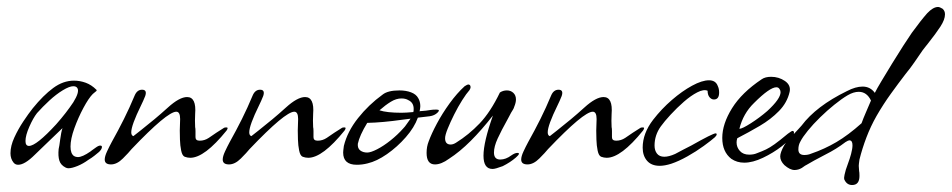

<svg xmlns="http://www.w3.org/2000/svg" viewBox="-20 -455 2727 550"><path d="M176 27Q174 27 172 26.5Q170 26 168 25Q154 18 150 5Q146 -8 148 -28Q150 -36 152.5 -56Q155 -76 159 -88L108 -39L80 -12Q51 17 32 17Q24 17 19 11Q10 0 10 -16Q10 -37 21 -61Q32 -85 47 -107.5Q62 -130 74 -145Q104 -182 132.5 -203Q161 -224 192 -224Q209 -224 225.5 -218Q242 -212 256 -198L257 -197Q257 -194 252 -191Q250 -189 248.5 -188Q247 -187 246 -186Q234 -174 219 -146Q204 -118 193 -87.5Q182 -57 182 -35Q182 -15 192 -8Q197 -5 203 -5Q216 -5 239 -21Q240 -22 243.5 -24.5Q247 -27 254 -32Q262 -38 267 -38Q272 -38 272 -34Q272 -28 264 -20Q258 -15 250.5 -9Q243 -3 233 3Q218 14 202 20.5Q186 27 176 27ZM63 -37Q84 -37 141 -99Q156 -116 168 -131.5Q180 -147 190 -162Q208 -191 202 -202Q199 -208 190 -208Q179 -208 160 -196.5Q141 -185 121.5 -167Q102 -149 86 -131Q75 -117 64 -92Q53 -67 53 -51Q53 -37 63 -37Z M298 16Q280 16 280 2Q280 -7 286.5 -21Q293 -35 300 -48Q319 -82 335 -114Q351 -146 366 -182Q373 -198 387 -198Q402 -198 396 -180Q390 -165 384 -153Q356 -96 356 -76Q356 -67 362 -65Q376 -76 383 -81.5Q390 -87 391 -88Q405 -99 422.5 -113.5Q440 -128 461 -147Q494 -177 516 -177Q543 -177 539 -128Q538 -109 539 -91Q540 -87 540 -79.5Q540 -72 540 -62Q540 -52 552 -52Q566 -52 578 -60L600 -75L622 -89Q624 -90 629 -90Q635 -90 629 -81Q566 -3 525 -3Q517 -3 509 -6Q502 -9 499 -23.5Q496 -38 495.5 -55Q495 -72 495 -81L496 -114Q496 -135 485 -135Q459 -135 357 -28Q349 -18 332 -1Q315 16 298 16Z M636 16Q618 16 618 2Q618 -7 624.5 -21Q631 -35 638 -48Q657 -82 673 -114Q689 -146 704 -182Q711 -198 725 -198Q740 -198 734 -180Q728 -165 722 -153Q694 -96 694 -76Q694 -67 700 -65Q714 -76 721 -81.5Q728 -87 729 -88Q743 -99 760.5 -113.5Q778 -128 799 -147Q832 -177 854 -177Q881 -177 877 -128Q876 -109 877 -91Q878 -87 878 -79.5Q878 -72 878 -62Q878 -52 890 -52Q904 -52 916 -60L938 -75L960 -89Q962 -90 967 -90Q973 -90 967 -81Q904 -3 863 -3Q855 -3 847 -6Q840 -9 837 -23.5Q834 -38 833.5 -55Q833 -72 833 -81L834 -114Q834 -135 823 -135Q797 -135 695 -28Q687 -18 670 -1Q653 16 636 16Z M1002 17Q963 17 963 -18Q963 -20 963.5 -25Q964 -30 965 -37Q975 -78 1005.5 -116.5Q1036 -155 1076 -184Q1091 -196 1124 -196Q1143 -196 1157.5 -190.5Q1172 -185 1178 -174Q1184 -164 1184 -151Q1184 -149 1183.5 -145Q1183 -141 1182 -136Q1184 -137 1188.5 -137Q1193 -137 1200 -138Q1207 -139 1213.5 -140Q1220 -141 1227 -141H1231Q1242 -141 1233.5 -132.5Q1225 -124 1211 -122L1177 -118Q1167 -90 1142.5 -62Q1118 -34 1088.5 -13.5Q1059 7 1033 13Q1018 17 1002 17ZM1130 -132Q1136 -132 1144.5 -132.5Q1153 -133 1164 -134Q1165 -136 1165 -143Q1165 -161 1150 -168Q1142 -173 1130 -173Q1115 -173 1099.5 -163.5Q1084 -154 1067 -139Q1088 -132 1130 -132ZM1032 -18Q1042 -18 1060.5 -27.5Q1079 -37 1099 -53Q1119 -69 1135 -87Q1140 -92 1145 -99.5Q1150 -107 1156 -115L1132 -112Q1076 -104 1032 -103Q1010 -67 1005 -43Q1004 -30 1012 -24Q1020 -18 1032 -18Z M1391 29Q1365 29 1365 -9Q1365 -48 1392 -124Q1360 -83 1328.5 -51.5Q1297 -20 1266 0Q1244 16 1226 16Q1202 16 1202 -17Q1202 -35 1208 -50Q1216 -72 1231.5 -101Q1247 -130 1268 -159Q1289 -188 1311 -208Q1319 -213 1321 -213Q1328 -213 1328 -205Q1328 -202 1325 -197Q1316 -187 1304 -168Q1292 -149 1281 -127Q1270 -105 1262.5 -86.5Q1255 -68 1255 -59Q1255 -41 1271 -41Q1278 -41 1286 -46Q1323 -69 1354 -101.5Q1385 -134 1412 -190Q1421 -196 1432 -196Q1443 -196 1450.5 -189Q1458 -182 1458 -170Q1458 -161 1453 -149Q1452 -145 1449.5 -141Q1447 -137 1444 -132Q1441 -127 1439 -122.5Q1437 -118 1435 -115Q1416 -81 1405.5 -58Q1395 -35 1395 -18Q1395 2 1413 2Q1429 2 1445 -10Q1455 -17 1462 -17Q1473 -17 1457.5 -3.5Q1442 10 1420 21Q1399 29 1391 29Z M1491 16Q1473 16 1473 2Q1473 -7 1479.5 -21Q1486 -35 1493 -48Q1512 -82 1528 -114Q1544 -146 1559 -182Q1566 -198 1580 -198Q1595 -198 1589 -180Q1583 -165 1577 -153Q1549 -96 1549 -76Q1549 -67 1555 -65Q1569 -76 1576 -81.5Q1583 -87 1584 -88Q1598 -99 1615.5 -113.5Q1633 -128 1654 -147Q1687 -177 1709 -177Q1736 -177 1732 -128Q1731 -109 1732 -91Q1733 -87 1733 -79.5Q1733 -72 1733 -62Q1733 -52 1745 -52Q1759 -52 1771 -60L1793 -75L1815 -89Q1817 -90 1822 -90Q1828 -90 1822 -81Q1759 -3 1718 -3Q1710 -3 1702 -6Q1695 -9 1692 -23.5Q1689 -38 1688.5 -55Q1688 -72 1688 -81L1689 -114Q1689 -135 1678 -135Q1652 -135 1550 -28Q1542 -18 1525 -1Q1508 16 1491 16Z M1870 20Q1846 20 1833.5 5.5Q1821 -9 1821 -32Q1821 -73 1851 -112Q1875 -143 1904.5 -168.5Q1934 -194 1962.5 -209.5Q1991 -225 2011 -225Q2030 -225 2036 -209Q2040 -201 2040 -190Q2040 -170 2025 -170Q2018 -170 2012.5 -176.5Q2007 -183 2007 -195Q1996 -200 1977.5 -190.5Q1959 -181 1939 -163.5Q1919 -146 1901 -126.5Q1883 -107 1873 -93Q1855 -68 1855 -38Q1855 -24 1862 -15Q1869 -6 1883 -6Q1896 -6 1914 -14Q1927 -21 1938.5 -27Q1950 -33 1960 -38Q2022 -73 2030 -73Q2033 -73 2033 -70Q2033 -67 2028 -62Q2018 -53 1996 -37Q1974 -21 1949 -7Q1924 7 1903 14Q1884 20 1870 20Z M2112 11Q2091 11 2075 0Q2049 -20 2049 -60Q2049 -100 2077 -145Q2105 -190 2162 -228Q2172 -235 2189 -235Q2211 -235 2228.5 -223Q2246 -211 2242 -192Q2235 -161 2211.5 -137Q2188 -113 2156.5 -94.5Q2125 -76 2092 -59Q2091 -56 2090.5 -53Q2090 -50 2090 -47Q2090 -33 2099.5 -22.5Q2109 -12 2126 -12Q2139 -12 2148 -16Q2164 -22 2174.5 -27Q2185 -32 2199 -42Q2213 -52 2237 -72Q2248 -80 2250 -80Q2256 -80 2254 -71Q2244 -55 2219.5 -36Q2195 -17 2165.5 -3Q2136 11 2112 11ZM2098 -86Q2106 -86 2131 -102Q2156 -118 2178 -137Q2216 -172 2216 -191Q2216 -196 2213 -200Q2210 -205 2204 -205Q2185 -205 2140 -160Q2109 -130 2098 -86Z M2421 75Q2406 75 2399 60Q2398 59 2398 54Q2398 49 2403 31Q2405 26 2406.5 21Q2408 16 2410 11Q2412 6 2414 -0.5Q2416 -7 2418 -14Q2422 -29 2422 -39Q2422 -53 2413 -53Q2410 -53 2402 -48Q2389 -38 2374.5 -29Q2360 -20 2344 -12L2312 5L2291 17Q2288 18 2277 26Q2267 32 2256 32Q2243 32 2227 18Q2215 6 2215 -7Q2215 -18 2226 -38Q2234 -51 2253 -70Q2261 -78 2266.5 -84.5Q2272 -91 2276 -95Q2318 -151 2406 -194Q2431 -207 2451 -207Q2473 -207 2486 -189Q2492 -201 2505.5 -223.5Q2519 -246 2535.5 -273Q2552 -300 2567.5 -324Q2583 -348 2592 -361Q2619 -398 2636 -417Q2653 -435 2667 -435Q2672 -435 2680 -430Q2687 -424 2687 -414Q2687 -399 2674 -379Q2661 -359 2638 -330Q2636 -327 2632 -322.5Q2628 -318 2623 -311Q2612 -295 2600 -277.5Q2588 -260 2574 -243Q2554 -217 2532 -186.5Q2510 -156 2491 -123Q2474 -93 2462 -61.5Q2450 -30 2442 2Q2441 9 2440.5 13.5Q2440 18 2440 20L2441 35Q2442 38 2442 49Q2442 75 2421 75ZM2284 -11Q2295 -11 2304 -15Q2342 -28 2376 -48Q2410 -68 2448 -102Q2453 -116 2460 -132Q2467 -148 2475 -167Q2463 -192 2440 -192Q2425 -192 2408 -182Q2391 -172 2370 -155Q2350 -139 2329.5 -119Q2309 -99 2294 -80.5Q2279 -62 2273 -50Q2267 -40 2267 -27Q2267 -11 2284 -11Z"/></svg>

Font: Allison
Style: Regular
Weight: 400
Designer: Robert E. Leuschke
Foundry: Robert E. Leuschke
Version: Version 1.010; ttfautohint (v1.8.3)